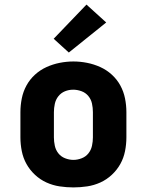

<svg xmlns="http://www.w3.org/2000/svg" viewBox="-20 -809 640 837"><path d="M300 8Q270 8 240 3.5Q210 -1 182.5 -13.5Q155 -26 132.5 -47Q110 -68 95.5 -94Q81 -120 75 -150Q69 -180 69 -210V-320Q69 -350 75 -380Q81 -410 95.5 -436.5Q110 -463 132.5 -483.5Q155 -504 182.5 -516.5Q210 -529 240 -535Q270 -541 300 -541Q330 -541 360 -535Q390 -529 417.5 -516.5Q445 -504 467.5 -483.5Q490 -463 504.5 -436.5Q519 -410 525 -380Q531 -350 531 -320V-210Q531 -180 525 -150Q519 -120 504.5 -94Q490 -68 467.5 -47Q445 -26 417.5 -13.5Q390 -1 360 3.5Q330 8 300 8ZM300 -112Q318 -112 336 -119Q354 -126 365.5 -140.5Q377 -155 381 -173.5Q385 -192 385 -210V-320Q385 -339 381 -357.5Q377 -376 365 -390.5Q353 -405 335 -411.5Q317 -418 299 -418Q280 -418 263 -411Q246 -404 234.5 -389.5Q223 -375 219 -356.5Q215 -338 215 -320V-210Q215 -192 219 -173.5Q223 -155 234.5 -140.5Q246 -126 264 -119Q282 -112 300 -112ZM280 -580 214 -640 357 -789 443 -711Z"/></svg>

Font: Iosevka Curly Heavy Extended
Style: Regular
Weight: 900
Width: 7
Monospace: yes
Designer: Belleve Invis
Foundry: Belleve Invis
Version: Version 11.1.0; ttfautohint (v1.8.3)